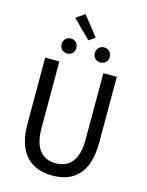

<svg xmlns="http://www.w3.org/2000/svg" viewBox="-161 -1227 1021 1336"><g transform="rotate(15 350.0 -558.5)"><path d="M221 -1088 350 -960 395 -991 284 -1131ZM177 -886C177 -855 199 -833 230 -833C261 -833 283 -855 283 -886C283 -919 261 -941 230 -941C199 -941 177 -919 177 -886ZM416 -886C416 -855 439 -833 470 -833C501 -833 524 -855 524 -886C524 -919 501 -941 470 -941C439 -941 416 -919 416 -886ZM91 -290C91 -71 199 14 350 14C502 14 607 -71 607 -290V-766H510V-286C510 -131 442 -75 350 -75C260 -75 193 -131 193 -286V-766H91Z"/></g></svg>

Font: Kawkab Mono Light
Style: Bold
Weight: 400
Monospace: yes
Designer: Abdullah Arif
Foundry: Abdullah Arif
Version: Version 1.000;PS 000.500;hotconv 1.0.88;makeotf.lib2.5.64775